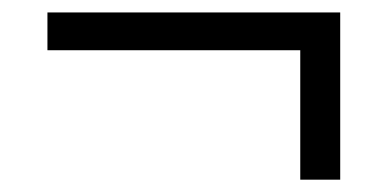

<svg xmlns="http://www.w3.org/2000/svg" viewBox="-20 -461 626 310"><path d="M56.6 -379.9V-440.9H529.3V-170.9H464.8V-379.9Z"/></svg>

Font: CaskaydiaCove NFP Light
Style: Regular
Weight: 300
Designer: Aaron Bell
Foundry: Saja Typeworks
Version: Version 2111.001; VTT 6.35;Nerd Fonts 3.1.1